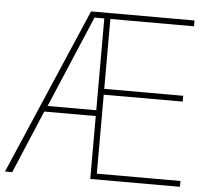

<svg xmlns="http://www.w3.org/2000/svg" viewBox="-52 -768 867 821"><g transform="rotate(5 381.0 -357.0)"><path d="M750 0H365V-270H144L30 0H-1L306 -714H750V-689H391V-389H730V-364H391V-25H750ZM156 -295H365V-689H323Z"/></g></svg>

Font: Noto Sans Lao Looped Thin
Style: Regular
Weight: 100
Designer: Mark Frömberg, Ben Mitchell
Foundry: The Fontpad Ltd
Version: Version 1.002; ttfautohint (v1.8.4.7-5d5b)